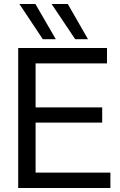

<svg xmlns="http://www.w3.org/2000/svg" viewBox="-20 -940 598 960"><path d="M71 0V-700H515V-623H158V-403H491V-327H158V-77H532V0ZM356 -744 238 -920H319L420 -744ZM194 -744 77 -920H157L259 -744Z"/></svg>

Font: Georama ExtraCondensed Thin
Style: Regular
Weight: 400
Version: Version 1.001